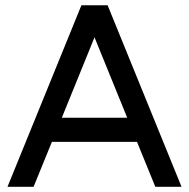

<svg xmlns="http://www.w3.org/2000/svg" viewBox="-20 -717 726 737"><path d="M8.8 0 292.5 -696.8H393.1L676.8 0H576.2L505.9 -172.4H179.2L108.9 0ZM217.3 -265.1H468.3L342.8 -573.7Z"/></svg>

Font: Basically A Sans Serif Medium
Style: Regular
Weight: 500
Designer: Hyung-Suk Kim
Foundry: Mental Design
Version: 1.000